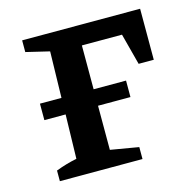

<svg xmlns="http://www.w3.org/2000/svg" viewBox="-84 -614 699 698"><g transform="rotate(-15 265.5 -265.0)"><path d="M58 0V-40Q79 -48 98 -53.5Q117 -59 137 -63L141 -229H61V-291H142L146 -465L58 -486V-530H502V-338H445L414 -456H263V-291H385V-229H263V-63L369 -45V0Z"/></g></svg>

Font: Piazzolla SC SemiBold
Style: Regular
Weight: 600
Designer: Juan Pablo del Peral
Foundry: Huerta Tipografica
Version: Version 1.330